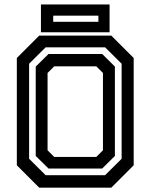

<svg xmlns="http://www.w3.org/2000/svg" viewBox="-20 -864 693 884"><path d="M160.5 0 57.5 -103V-597L160.5 -700H492.5L595.5 -597V-103L492.5 0ZM229.5 -141.5H423.5L454 -172V-528L423.5 -558.5H229.5L199 -528V-172ZM190 -57.5H464L540 -133V-570.5L464 -646H190L114 -570.5V-133ZM203.5 -88 144.5 -146V-557.5L203.5 -615.5H450.5L509 -557.5V-146L450.5 -88ZM168.5 -715.5V-843.5H484.5V-715.5ZM225 -763.5H433V-792H225Z"/></svg>

Font: Tourney Thin SemiBold
Style: Regular
Weight: 600
Version: Version 1.015